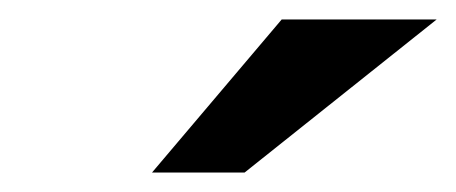

<svg xmlns="http://www.w3.org/2000/svg" viewBox="-20 -760 468 197"><path d="M231 -583H136L269 -740H428Z"/></svg>

Font: Instrument Sans Medium
Style: Italic
Weight: 500
Italic angle: -13°
Designer: Rodrigo Fuenzalida
Foundry: fragTYPE
Version: Version 1.000;gftools[0.9.28]